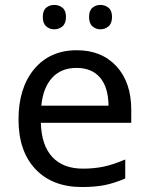

<svg xmlns="http://www.w3.org/2000/svg" viewBox="-20 -750 604 780"><path d="M313 9.8Q192.4 9.8 123.8 -63.2Q55.2 -136.2 55.2 -264.2Q55.2 -393.1 119.1 -469.5Q183.1 -545.9 292 -545.9Q393.1 -545.9 453.1 -480.7Q513.2 -415.5 513.2 -304.2V-251H146Q148.4 -159.7 192.4 -112.3Q236.3 -64.9 316.9 -64.9Q359.9 -64.9 398.4 -72.5Q437 -80.1 488.8 -102.1V-24.9Q444.3 -5.9 405.3 2Q366.2 9.8 313 9.8ZM291 -474.1Q228 -474.1 191.4 -433.6Q154.8 -393.1 147.9 -320.8H420.9Q419.9 -396 386.2 -435.1Q352.5 -474.1 291 -474.1ZM153.8 -681.2Q153.8 -707 167.5 -718.5Q181.2 -730 200.7 -730Q219.7 -730 233.9 -718.5Q248 -707 248 -681.2Q248 -655.3 233.9 -643.1Q219.7 -630.9 200.7 -630.9Q181.2 -630.9 167.5 -643.1Q153.8 -655.3 153.8 -681.2ZM341.8 -681.2Q341.8 -707 355.5 -718.5Q369.1 -730 387.7 -730Q406.7 -730 420.9 -718.5Q435.1 -707 435.1 -681.2Q435.1 -655.3 420.9 -643.1Q406.7 -630.9 387.7 -630.9Q369.1 -630.9 355.5 -643.1Q341.8 -655.3 341.8 -681.2Z"/></svg>

Font: Noto Sans Historic
Style: Regular
Weight: 400
Designer: Monotype Design Team
Foundry: Monotype Imaging Inc.
Version: Version 0.71 uh